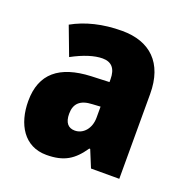

<svg xmlns="http://www.w3.org/2000/svg" viewBox="-108 -663 748 772"><g transform="rotate(20 266.5 -276.5)"><path d="M287 -563C204 -563 133 -545 76 -513L122 -391C172 -418 216 -432 251 -432C289 -432 309 -410 309 -364V-352L231 -349C99 -343 28 -287 28 -169C28 -70 75 10 170 10C246 10 285 -16 324 -73H328L358 0H479V-363C479 -496 406 -563 287 -563ZM275 -245 309 -247V-200C309 -153 280 -121 244 -121C216 -121 200 -139 200 -177C200 -220 223 -243 275 -245Z"/></g></svg>

Font: Noto Sans Gurmukhi Condensed Black
Style: Regular
Weight: 900
Width: 3
Designer: Jelle Bosma - Monotype Design Team
Foundry: Monotype Imaging Inc.
Version: Version 2.004